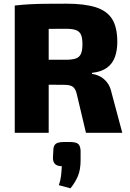

<svg xmlns="http://www.w3.org/2000/svg" viewBox="-20 -720 703 1041"><path d="M340 -700Q437 -700 498 -681Q559 -662 587.5 -617.5Q616 -573 616 -492Q616 -448 603.5 -412Q591 -376 561 -353.5Q531 -331 479 -325V-319Q498 -317 519.5 -307Q541 -297 559.5 -274.5Q578 -252 586 -213L643 0H446L397 -207Q390 -239 375 -249.5Q360 -260 331 -260Q259 -261 212 -261Q165 -261 132.5 -262Q100 -263 71 -265L74 -396H336Q372 -396 391.5 -403Q411 -410 419 -428.5Q427 -447 427 -480Q427 -514 419 -532Q411 -550 391.5 -557Q372 -564 336 -564Q237 -564 168.5 -563Q100 -562 75 -560L60 -690Q104 -695 143 -697Q182 -699 228.5 -699.5Q275 -700 340 -700ZM244 -690V0H60V-690ZM360 50Q392 50 404 60.5Q416 71 417 98V148Q417 200 402.5 234.5Q388 269 362 301L299 284Q308 259 311 233Q314 207 315 181Q268 181 267 138L269 98Q269 71 281.5 60.5Q294 50 326 50Z"/></svg>

Font: Exo 2 ExtraBold
Style: Regular
Weight: 800
Designer: Natanael Gama
Foundry: Natanael Gama
Version: Version 2.010